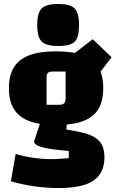

<svg xmlns="http://www.w3.org/2000/svg" viewBox="-20 -774 588 969"><path d="M262 -143Q180 -143 127.5 -163Q75 -183 50 -224Q25 -265 25 -329Q25 -393 50 -434Q75 -475 127.5 -495Q180 -515 262 -515Q346 -515 398.5 -495.5Q451 -476 476 -435Q501 -394 501 -329Q501 -264 476 -223Q451 -182 398.5 -162.5Q346 -143 262 -143ZM215 -245H277Q296 -245 303.5 -252.5Q311 -260 311 -277V-413H247Q229 -413 222 -406.5Q215 -400 215 -381ZM507 20Q507 73 482.5 107.5Q458 142 407.5 158.5Q357 175 277 175Q215 175 154.5 166.5Q94 158 35 141L59 3Q104 16 148.5 22.5Q193 29 237 29Q261 29 283 27.5Q305 26 327 24V-12Q233 -20 192.5 -31Q152 -42 152 -61L189 -172L319 -170L315 -120Q371 -112 408 -101.5Q445 -91 466.5 -75Q488 -59 497.5 -36Q507 -13 507 20ZM449 -362 348 -499 448 -576 543 -485ZM274 -542Q213 -542 190.5 -564Q168 -586 168 -647Q168 -709 190.5 -731.5Q213 -754 274 -754Q334 -754 356.5 -731.5Q379 -709 379 -647Q379 -586 357.5 -564Q336 -542 274 -542Z"/></svg>

Font: Changa ExtraBold
Style: Regular
Weight: 800
Designer: Eduardo Rodriguez Tunni
Foundry: Eduardo Rodriguez Tunni
Version: Version 3.002; ttfautohint (v1.8.2)